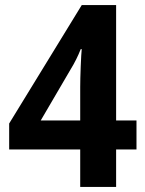

<svg xmlns="http://www.w3.org/2000/svg" viewBox="-20 -734 571 754"><path d="M516 -147H436V0H295V-147H16V-249L301 -714H436V-261H516ZM295 -392Q295 -406 295.5 -428Q296 -450 297 -473.5Q298 -497 299 -515.5Q300 -534 301 -541H297Q281 -500 257 -461L140 -261H295Z"/></svg>

Font: Noto Sans Gujarati SemiCondensed
Style: Bold
Weight: 700
Width: 4
Designer: Jelle Bosma - Monotype Design Team, Universal Thirst
Foundry: Monotype Imaging Inc.
Version: Version 2.106; ttfautohint (v1.8.4.7-5d5b)